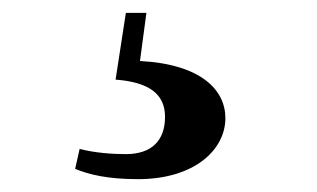

<svg xmlns="http://www.w3.org/2000/svg" viewBox="-20 -25 493 299"><path d="M160 99C213 103 237 122 237 157C237 194 216 215 176 215C154 215 128 213 104 207L97 238C119 247 148 254 195 254C283 254 331 208 331 159C331 115 293 75 198 70L208 -5H176Z"/></svg>

Font: Source Han Serif KR Heavy
Style: Regular
Weight: 900
Designer: Ryoko NISHIZUKA 西塚涼子 (kana & ideographs); Frank Grießhammer (Latin, Greek & Cyrillic); Wenlong ZHANG 张文龙 (bopomofo); San
Foundry: Adobe
Version: Version 2.001;hotconv 1.1.0;makeotfexe 2.6.0